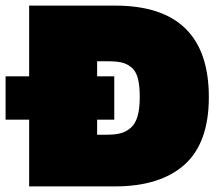

<svg xmlns="http://www.w3.org/2000/svg" viewBox="-35 -664 779 684"><path d="M375 -644Q709 -644 709 -317.9Q709 -154.8 622.3 -77.4Q535.6 0 375 0H68.8V-237.8H-15.1V-392.1H68.8V-644ZM347.2 -184.1Q376 -184.1 395.5 -189.5Q415 -194.8 431.2 -209Q447.3 -223.1 455.1 -250Q462.9 -276.9 462.9 -317.9Q462.9 -359.4 456.1 -385Q449.2 -410.6 433.3 -423.8Q417.5 -437 398.2 -441.4Q378.9 -445.8 347.2 -445.8H311V-392.1H372.1V-237.8H311V-184.1Z"/></svg>

Font: Kanit Black
Style: Regular
Weight: 900
Designer: Katatrad Team
Foundry: CadsonDemak
Version: Version 1.000;PS 001.000;hotconv 1.0.88;makeotf.lib2.5.64775